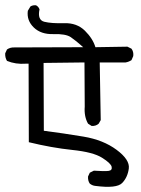

<svg xmlns="http://www.w3.org/2000/svg" viewBox="-21 -738 541 738"><path d="M345.7 -23.4Q334 -24.4 324.2 -32.2Q316.4 -43 317.4 -59.6L324.2 -74.2L339.8 -82Q380.9 -79.1 396 -81.1Q411.1 -83 408.2 -96.7Q405.3 -110.4 371.1 -131.8Q336.9 -153.3 257.3 -161.6Q177.7 -169.9 89.8 -191.4L88.9 -493.2H78.1Q39.1 -490.2 5.9 -503.9Q-2 -516.6 -1 -533.2L5.9 -547.9Q18.6 -556.6 35.2 -555.7L298.8 -556.6Q270.5 -582 251 -595.2Q231.4 -608.4 184.1 -606.9Q136.7 -605.5 108.9 -632.3Q81.1 -659.2 85.9 -696.3L95.7 -712.9Q104.5 -718.8 117.2 -717.8Q127 -712.9 130.9 -702.1Q122.1 -661.1 149.4 -654.3Q176.8 -647.5 225.6 -648.9Q274.4 -650.4 305.2 -620.1Q335.9 -589.8 345.7 -556.6L468.8 -558.6L484.4 -550.8Q493.2 -539.1 491.2 -522.5L484.4 -506.8Q473.6 -500 461.9 -498H362.3L366.2 -276.4L358.4 -262.7Q347.7 -252.9 331.1 -253.9L317.4 -262.7Q301.8 -290 304.7 -328.1L303.7 -498L146.5 -496.1L147.5 -235.4Q223.6 -225.6 299.8 -212.9Q376 -200.2 427.2 -162.1Q478.5 -124 474.1 -90.3Q469.7 -56.6 448.7 -34.7Q427.7 -12.7 345.7 -23.4Z"/></svg>

Font: JasonHandwriting1
Style: Regular
Weight: 400
Version: Version 1.48.20